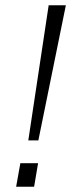

<svg xmlns="http://www.w3.org/2000/svg" viewBox="-20 -706 282 726"><path d="M87 -175 164 -686H229L125 -175ZM41 0 57 -89H124L109 0Z"/></svg>

Font: Archivo Condensed ExtraLight
Style: Italic
Weight: 250
Width: 3
Italic angle: -10°
Designer: Hector Gatti
Foundry: Omnibus-Type
Version: Version 2.001